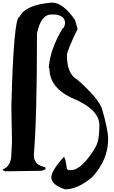

<svg xmlns="http://www.w3.org/2000/svg" viewBox="-20 -1306 881 1478"><path d="M129.9 -1175.8Q85 -1175.8 67.4 -484.4L72.3 -212.9L67.4 -120.1Q67.4 -27.3 0 -1Q0 4.9 19.5 12.7L293 8.8Q310.5 8.8 332 -4.9L327.1 -19.5Q240.2 -36.1 240.2 -111.3Q264.6 -392.6 264.6 -1028.3V-1046.9Q293.9 -1194.3 375 -1194.3H408.2Q480.5 -1182.6 480.5 -1129.9V-1125Q474.6 -1087.9 461.9 -1087.9Q367.2 -928.7 355.5 -788.1V-784.2L360.4 -779.3Q360.4 -634.8 529.3 -553.7Q745.1 -465.8 745.1 -341.8Q745.1 -225.6 716.8 -175.8Q610.4 3.9 524.4 3.9H509.8L495.1 -4.9Q483.4 -97.7 470.7 -97.7Q375 8.8 375 59.6Q375 116.2 480.5 151.4Q581.1 151.4 692.4 54.7Q812.5 -77.1 812.5 -235.4Q812.5 -305.7 764.6 -470.7Q735.4 -550.8 577.1 -691.4Q495.1 -735.4 495.1 -880.9Q495.1 -913.1 577.1 -1083L557.6 -1152.3Q464.8 -1286.1 379.9 -1286.1Q173.8 -1269.5 129.9 -1175.8Z"/></svg>

Font: Elementary Gothic 
Style: Regular
Weight: 400
Designer: Bill Roach / W.K. Roach
Version: Version 1.00 April 18, 2012, initial release